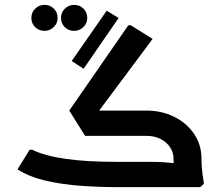

<svg xmlns="http://www.w3.org/2000/svg" viewBox="-20 -770 911 790"><path d="M359 -276 265 -315 508 -666H518L608 -610ZM463 0Q389 0 312.5 -5.5Q236 -11 168.5 -26.5Q101 -42 52 -73L102 -154H112Q163 -129 249 -116.5Q335 -104 463 -104H544V0ZM544 0V-104H603Q628 -104 652.5 -102.5Q677 -101 693 -99Q709 -97 709 -97V0ZM694 -117Q694 -143 679.5 -164.5Q665 -186 640 -198.5Q615 -211 583 -211H460V-222L472 -315H583Q644 -315 695.5 -290Q747 -265 778 -220Q809 -175 809 -117ZM705 0Q701 -27 697.5 -57Q694 -87 694 -117H809Q809 -87 812.5 -60Q816 -33 819 -14L804 0ZM330 -211 265 -315H570V-211ZM324 -487 275 -519 419 -726 468 -696ZM163 -643Q140 -643 124.5 -658.5Q109 -674 109 -696Q109 -719 125 -734.5Q141 -750 163 -750Q186 -750 201.5 -734.5Q217 -719 217 -696Q217 -674 201 -658.5Q185 -643 163 -643ZM285 -643Q262 -643 246.5 -658.5Q231 -674 231 -696Q231 -719 247 -734.5Q263 -750 285 -750Q308 -750 323.5 -734.5Q339 -719 339 -696Q339 -674 323 -658.5Q307 -643 285 -643Z"/></svg>

Font: Fustat
Style: Bold
Weight: 700
Designer: Mohamed Gaber, Khaled Hosny, Laura Garcia Mut
Foundry: Kief Type Foundry, Alif Type Foundry, Hard Type Foundry
Version: Version 1.007